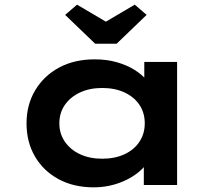

<svg xmlns="http://www.w3.org/2000/svg" viewBox="-20 -795 944 825"><path d="M383 10Q296 10 231 -25.5Q166 -61 130 -123Q94 -185 94 -265Q94 -345 131.5 -407.5Q169 -470 234.5 -505Q300 -540 387 -540Q439 -540 482.5 -527.5Q526 -515 558.5 -494.5Q591 -474 611 -449.5Q631 -425 635 -402L600 -400V-529H741V0H598V-141L627 -134Q624 -108 603.5 -83Q583 -58 550 -37Q517 -16 474 -3Q431 10 383 10ZM419 -113Q474 -113 515.5 -132.5Q557 -152 579.5 -186.5Q602 -221 602 -265Q602 -310 579.5 -344Q557 -378 515.5 -397.5Q474 -417 419 -417Q365 -417 323.5 -397.5Q282 -378 258.5 -344Q235 -310 235 -265Q235 -221 258.5 -186.5Q282 -152 323.5 -132.5Q365 -113 419 -113ZM389 -607 260 -731 311 -775 450 -693H420L559 -775L610 -731L481 -607Z"/></svg>

Font: Lexend Peta SemiBold
Style: Regular
Weight: 600
Designer: Bonnie Shaver-Troup, Thomas Jockin
Foundry: Lexend
Version: Version 1.007